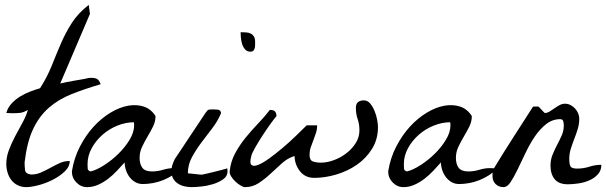

<svg xmlns="http://www.w3.org/2000/svg" viewBox="-20 -768 2491 789"><path d="M5.9 -94.7Q5.9 -123 16.6 -151.4Q27.3 -179.7 42 -207.5Q56.6 -235.4 71.8 -262.7Q86.9 -290 94.7 -316.4Q76.2 -305.7 63 -304.2Q49.8 -302.7 31.2 -302.7Q29.3 -302.7 19 -303.2Q8.8 -303.7 5.9 -303.7Q11.7 -325.2 27.3 -342.3Q43 -359.4 63 -371.6Q83 -383.8 105 -392.1Q127 -400.4 144.5 -405.3Q173.8 -451.2 192.4 -497.6Q210.9 -543.9 230 -588.4Q249 -632.8 274.9 -673.3Q300.8 -713.9 344.7 -748L349.6 -710.9L227.5 -424.8Q238.3 -427.7 253.9 -430.7Q269.5 -433.6 285.6 -436.5Q301.8 -439.5 316.9 -441.9Q332 -444.3 342.8 -447.3Q343.8 -447.3 348.6 -447.8Q353.5 -448.2 356.4 -448.2Q370.1 -448.2 378.9 -443.4Q387.7 -438.5 393.6 -421.9Q327.1 -402.3 273.4 -380.9Q219.7 -359.4 180.2 -324.7Q140.6 -290 115.7 -236.8Q90.8 -183.6 81.1 -100.6Q81.1 -83 83 -68.4Q85 -53.7 107.4 -50.8Q129.9 -50.8 149.4 -59.6Q168.9 -68.4 187.5 -78.6Q206.1 -88.9 225.1 -97.7Q244.1 -106.4 266.6 -106.4Q266.6 -83 246.1 -63.5Q225.6 -43.9 196.8 -29.3Q168 -14.6 137.7 -6.8Q107.4 1 87.9 1Q68.4 1 52.7 -6.8Q37.1 -14.6 26.9 -27.8Q16.6 -41 11.2 -58.6Q5.9 -76.2 5.9 -94.7Z M275.4 -63.5Q284.2 -119.1 308.6 -166Q333 -212.9 364.7 -247.6Q396.5 -282.2 433.6 -304.7Q470.7 -327.1 505.9 -333.5Q541 -339.8 570.8 -330.1Q600.6 -320.3 619.1 -291Q619.1 -268.6 608.9 -248Q598.6 -227.5 586.4 -207Q574.2 -186.5 564 -165Q553.7 -143.6 553.7 -119.1Q553.7 -93.8 564.9 -78.6Q576.2 -63.5 604.5 -63.5Q627.9 -63.5 649.9 -70.3Q671.9 -77.1 694.3 -77.1Q698.2 -77.1 707.5 -76.7Q716.8 -76.2 719.7 -76.2Q708 -59.6 689.5 -47.9Q670.9 -36.1 650.4 -27.8Q629.9 -19.5 607.9 -15.6Q585.9 -11.7 567.4 -11.7Q549.8 -11.7 536.1 -19.5Q522.5 -27.3 512.7 -40Q502.9 -52.7 497.6 -68.8Q492.2 -85 492.2 -100.6Q477.5 -84 460.4 -65.9Q443.4 -47.9 424.3 -33.2Q405.3 -18.6 383.3 -8.8Q361.3 1 337.9 1Q312.5 1 293.9 -18.1Q275.4 -37.1 275.4 -63.5ZM339.8 -93.8Q339.8 -85.9 340.3 -76.2Q340.8 -66.4 352.5 -63.5Q377 -69.3 408.2 -89.4Q439.5 -109.4 466.8 -136.2Q494.1 -163.1 512.7 -193.8Q531.2 -224.6 531.2 -252.9Q531.2 -254.9 530.8 -259.3Q530.3 -263.7 530.3 -265.6Q497.1 -265.6 462.9 -252Q428.7 -238.3 401.4 -214.4Q374 -190.4 356.9 -159.2Q339.8 -127.9 339.8 -93.8Z M684.6 -63.5Q684.6 -77.1 687.5 -87.4Q690.4 -97.7 698.2 -114.3Q705.1 -124 723.1 -151.4Q741.2 -178.7 761.2 -209Q781.2 -239.3 799.3 -266.1Q817.4 -293 824.2 -303.7Q833 -316.4 837.9 -317.4Q842.8 -318.4 856.4 -318.4Q865.2 -318.4 875.5 -317.4Q885.7 -316.4 888.7 -303.7Q875 -270.5 852.1 -240.7Q829.1 -210.9 807.1 -181.6Q785.2 -152.3 768.6 -121.6Q752 -90.8 752 -55.7Q755.9 -55.7 764.2 -54.7Q772.5 -53.7 782.2 -52.7Q792 -51.8 800.3 -50.8Q808.6 -49.8 812.5 -50.8Q818.4 -51.8 832.5 -55.2Q846.7 -58.6 862.8 -62.5Q878.9 -66.4 893.6 -70.3Q908.2 -74.2 914.1 -76.2Q914.1 -74.2 914.6 -69.8Q915 -65.4 915 -63.5Q915 -43.9 897 -31.2Q878.9 -18.6 855 -11.2Q831.1 -3.9 806.2 -1.5Q781.2 1 767.6 1Q752.9 1 737.8 -2.4Q722.7 -5.9 710.9 -13.7Q699.2 -21.5 691.9 -33.7Q684.6 -45.9 684.6 -63.5ZM968.8 -635.7Q981.4 -635.7 992.2 -634.8Q1002.9 -633.8 1010.7 -629.9Q1018.6 -626 1023.4 -618.2Q1028.3 -610.4 1028.3 -596.7Q1028.3 -590.8 1028.3 -584Q1028.3 -577.1 1026.9 -570.8Q1025.4 -564.5 1021.5 -560.1Q1017.6 -555.7 1008.8 -555.7Q995.1 -555.7 986.8 -565.4Q978.5 -575.2 974.6 -588.4Q970.7 -601.6 969.7 -615.2Q968.8 -628.9 968.8 -635.7Z M923.8 -63.5Q927.7 -103.5 945.8 -137.2Q963.9 -170.9 988.8 -201.7Q1013.7 -232.4 1040.5 -260.3Q1067.4 -288.1 1088.9 -316.4Q1105.5 -316.4 1110.8 -309.1Q1116.2 -301.8 1116.2 -291Q1108.4 -282.2 1091.8 -259.3Q1075.2 -236.3 1058.1 -210Q1041 -183.6 1027.8 -160.2Q1014.6 -136.7 1012.7 -127Q1004.9 -97.7 1013.2 -90.3Q1021.5 -83 1040.5 -90.3Q1059.6 -97.7 1085.9 -116.7Q1112.3 -135.7 1140.1 -159.2Q1168 -182.6 1194.3 -208Q1220.7 -233.4 1240.2 -252.9H1283.2Q1283.2 -236.3 1278.3 -221.2Q1273.4 -206.1 1267.6 -191.4Q1261.7 -176.8 1256.8 -162.1Q1252 -147.5 1252 -131.8Q1252 -109.4 1266.1 -104.5Q1280.3 -99.6 1298.8 -99.6Q1324.2 -99.6 1352.1 -109.9Q1379.9 -120.1 1403.3 -138.2Q1426.8 -156.2 1441.9 -180.2Q1457 -204.1 1457 -232.4Q1457 -257.8 1449.7 -278.8Q1442.4 -299.8 1442.4 -325.2Q1442.4 -355.5 1475.6 -355.5Q1490.2 -355.5 1501 -342.8Q1511.7 -330.1 1519 -312.5Q1526.4 -294.9 1529.8 -276.4Q1533.2 -257.8 1533.2 -246.1Q1533.2 -195.3 1508.8 -156.2Q1484.4 -117.2 1446.3 -90.8Q1408.2 -64.5 1361.8 -50.8Q1315.4 -37.1 1271.5 -37.1Q1234.4 -37.1 1212.9 -64Q1191.4 -90.8 1190.4 -127Q1162.1 -118.2 1138.7 -97.2Q1115.2 -76.2 1091.8 -54.2Q1068.4 -32.2 1043 -15.6Q1017.6 1 987.3 1Q979.5 1 968.3 -5.9Q957 -12.7 946.8 -22.5Q936.5 -32.2 929.7 -43.5Q922.9 -54.7 923.8 -63.5Z M1575.2 -63.5Q1584 -119.1 1608.4 -166Q1632.8 -212.9 1664.6 -247.6Q1696.3 -282.2 1733.4 -304.7Q1770.5 -327.1 1805.7 -333.5Q1840.8 -339.8 1870.6 -330.1Q1900.4 -320.3 1918.9 -291Q1918.9 -268.6 1908.7 -248Q1898.4 -227.5 1886.2 -207Q1874 -186.5 1863.8 -165Q1853.5 -143.6 1853.5 -119.1Q1853.5 -93.8 1864.7 -78.6Q1876 -63.5 1904.3 -63.5Q1927.7 -63.5 1949.7 -70.3Q1971.7 -77.1 1994.1 -77.1Q1998 -77.1 2007.3 -76.7Q2016.6 -76.2 2019.5 -76.2Q2007.8 -59.6 1989.3 -47.9Q1970.7 -36.1 1950.2 -27.8Q1929.7 -19.5 1907.7 -15.6Q1885.7 -11.7 1867.2 -11.7Q1849.6 -11.7 1835.9 -19.5Q1822.3 -27.3 1812.5 -40Q1802.7 -52.7 1797.4 -68.8Q1792 -85 1792 -100.6Q1777.3 -84 1760.3 -65.9Q1743.2 -47.9 1724.1 -33.2Q1705.1 -18.6 1683.1 -8.8Q1661.1 1 1637.7 1Q1612.3 1 1593.8 -18.1Q1575.2 -37.1 1575.2 -63.5ZM1639.6 -93.8Q1639.6 -85.9 1640.1 -76.2Q1640.6 -66.4 1652.3 -63.5Q1676.8 -69.3 1708 -89.4Q1739.3 -109.4 1766.6 -136.2Q1793.9 -163.1 1812.5 -193.8Q1831.1 -224.6 1831.1 -252.9Q1831.1 -254.9 1830.6 -259.3Q1830.1 -263.7 1830.1 -265.6Q1796.9 -265.6 1762.7 -252Q1728.5 -238.3 1701.2 -214.4Q1673.8 -190.4 1656.7 -159.2Q1639.6 -127.9 1639.6 -93.8Z M2003.9 -43.9Q2003.9 -52.7 2003.9 -57.6Q2003.9 -62.5 2005.4 -66.9Q2006.8 -71.3 2009.8 -76.2Q2012.7 -81.1 2017.6 -88.9Q2025.4 -102.5 2046.9 -136.7Q2068.4 -170.9 2092.8 -209Q2117.2 -247.1 2139.2 -281.2Q2161.1 -315.4 2169.9 -329.1Q2170.9 -330.1 2175.3 -330.1Q2179.7 -330.1 2181.6 -330.1Q2183.6 -330.1 2188.5 -330.1Q2193.4 -330.1 2194.3 -329.1Q2195.3 -328.1 2198.7 -324.2Q2202.1 -320.3 2206.5 -315.9Q2210.9 -311.5 2214.4 -307.6Q2217.8 -303.7 2219.7 -303.7Q2228.5 -303.7 2238.3 -309.6Q2248 -315.4 2258.3 -322.8Q2268.6 -330.1 2279.3 -335.9Q2290 -341.8 2301.8 -341.8Q2314.5 -341.8 2325.2 -335.9Q2335.9 -330.1 2343.8 -321.3Q2351.6 -312.5 2356 -301.8Q2360.4 -291 2360.4 -280.3Q2360.4 -257.8 2354 -237.3Q2347.7 -216.8 2339.8 -196.8Q2332 -176.8 2325.7 -156.7Q2319.3 -136.7 2319.3 -115.2Q2319.3 -93.8 2324.2 -84.5Q2329.1 -75.2 2351.6 -75.2Q2377.9 -75.2 2401.9 -83Q2425.8 -90.8 2451.2 -90.8Q2451.2 -67.4 2437 -51.8Q2422.9 -36.1 2401.9 -26.9Q2380.9 -17.6 2356.9 -14.2Q2333 -10.7 2313.5 -10.7Q2276.4 -10.7 2259.3 -31.7Q2242.2 -52.7 2242.2 -87.9Q2242.2 -111.3 2250.5 -131.8Q2258.8 -152.3 2269 -171.9Q2279.3 -191.4 2288.1 -210.9Q2296.9 -230.5 2296.9 -252.9Q2296.9 -258.8 2294.9 -268.6Q2293 -278.3 2282.2 -278.3Q2250 -278.3 2224.1 -257.8Q2198.2 -237.3 2177.2 -206.1Q2156.2 -174.8 2139.2 -138.7Q2122.1 -102.5 2106.9 -71.3Q2091.8 -40 2078.1 -19.5Q2064.5 1 2049.8 1Q2029.3 1 2016.6 -11.7Q2003.9 -24.4 2003.9 -43.9Z"/></svg>

Font: La Belle Aurore
Style: Regular
Weight: 400
Version: Version 1.001 2001